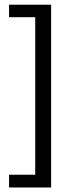

<svg xmlns="http://www.w3.org/2000/svg" viewBox="-20 -706 324 838"><path d="M19.5 -685.5H203.1V112.3H19.5V56.6H133.8V-630.9H19.5Z"/></svg>

Font: ImmaginiFont
Style: Regular
Weight: 400
Version: Version 1.0